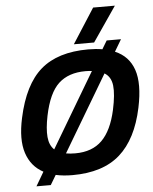

<svg xmlns="http://www.w3.org/2000/svg" viewBox="-61 -925 822 1029"><g transform="rotate(-5 350.0 -411.0)"><path d="M359 -688 479 -875H596L468 -688ZM93 53 137 -22Q71 -57 47 -131Q23 -205 48 -319Q86 -496 177.5 -575Q269 -654 433 -654Q475 -654 509 -648L536 -693H613L575 -629Q649 -598 675 -522.5Q701 -447 674 -319Q639 -153 547 -71.5Q455 10 291 10Q242 10 201 1L170 53ZM205 -136 443 -537Q435 -538 426.5 -538.5Q418 -539 408 -539Q317 -539 263.5 -489.5Q210 -440 185 -319Q171 -250 175 -205Q179 -160 205 -136ZM316 -105Q407 -105 460 -157.5Q513 -210 537 -319Q555 -402 549.5 -449.5Q544 -497 509 -518L266 -109Q277 -107 289.5 -106Q302 -105 316 -105Z"/></g></svg>

Font: Kanit Medium
Style: Italic
Weight: 500
Italic angle: -12°
Designer: Katatrad Team
Foundry: CadsonDemak
Version: Version 2.000; ttfautohint (v1.8.3)